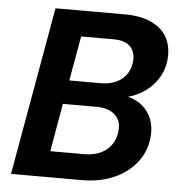

<svg xmlns="http://www.w3.org/2000/svg" viewBox="-51 -748 740 796"><g transform="rotate(5 319.0 -350.0)"><path d="M24 0 148 -700H435Q501 -700 544.5 -680.5Q588 -661 609.5 -626Q631 -591 630 -543Q629 -491 602.5 -449.5Q576 -408 532 -382.5Q488 -357 433 -353L450 -364Q493 -362 524 -342.5Q555 -323 572 -290.5Q589 -258 588 -217Q586 -152 550.5 -103Q515 -54 455 -27Q395 0 321 0ZM178 -108H319Q360 -108 389.5 -122.5Q419 -137 435.5 -163.5Q452 -190 453 -225Q454 -263 427.5 -285.5Q401 -308 352 -308H213ZM231 -407H361Q418 -407 452 -436.5Q486 -466 488 -517Q488 -541 478 -558.5Q468 -576 446.5 -585Q425 -594 393 -593H264Z"/></g></svg>

Font: DM Sans 18pt
Style: Bold Italic
Weight: 700
Italic angle: -10°
Designer: Colophon Foundry, Jonny Pinhorn
Foundry: Colophon Foundry
Version: Version 4.004;gftools[0.9.30]